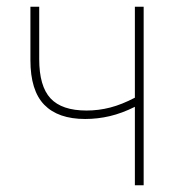

<svg xmlns="http://www.w3.org/2000/svg" viewBox="-20 -548 540 568"><path d="M379 0V-232Q341 -213 305 -204.5Q269 -196 232 -196Q152 -196 111 -238Q70 -280 70 -370V-528H96V-373Q96 -293 129.5 -257Q163 -221 236 -221Q272 -221 306.5 -230Q341 -239 379 -259V-528H405V0Z"/></svg>

Font: Noto Sans Mono ExtraCondensed Thin
Style: Regular
Weight: 100
Width: 2
Designer: Monotype Design Team
Foundry: Monotype Imaging Inc.
Version: Version 2.014; ttfautohint (v1.8.4.7-5d5b)